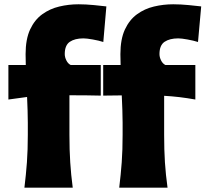

<svg xmlns="http://www.w3.org/2000/svg" viewBox="-20 -863 945 883"><path d="M528.3 0Q535.6 -59.6 539.8 -116.2Q543.9 -172.9 543.9 -243.2V-298.8Q543.9 -325.7 542.7 -357.9Q541.5 -390.1 540 -424.3L454.6 -423.3V-564H534.7Q533.7 -592.3 533.7 -613.8Q533.7 -682.6 554.4 -727.3Q575.2 -772 610.1 -797.4Q645 -822.8 688.2 -833Q731.4 -843.3 776.9 -843.3Q809.6 -843.3 848.1 -839.6Q886.7 -835.9 905.3 -833.5L890.6 -669.9Q870.6 -676.3 842.5 -681.4Q814.5 -686.5 799.8 -686.5Q760.3 -686.5 736.8 -670.7Q713.4 -654.8 713.4 -614.3Q713.4 -600.1 720.7 -585.2Q728 -570.3 740.7 -564H878.4V-405.3Q840.3 -412.1 805.2 -416.3Q770 -420.4 734.9 -422.4V-243.2Q734.9 -172.9 738.5 -116.2Q742.2 -59.6 750.5 0ZM92.3 0Q99.6 -59.6 103.8 -116.2Q107.9 -172.9 107.9 -243.2V-298.8Q107.9 -324.2 106.9 -354.5Q106 -384.8 104.5 -417L18.6 -405.3V-564H98.6Q97.7 -592.3 97.7 -613.8Q97.7 -682.6 118.4 -727.3Q139.2 -772 174.3 -797.4Q209.5 -822.8 252.7 -833Q295.9 -843.3 341.3 -843.3Q374 -843.3 412.4 -839.6Q450.7 -835.9 469.2 -833.5L455.1 -669.9Q435.5 -676.3 407 -681.4Q378.4 -686.5 363.8 -686.5Q324.2 -686.5 301 -670.7Q277.8 -654.8 277.8 -614.3Q277.8 -600.1 285.2 -585.2Q292.5 -570.3 305.2 -564H443.4V-423.3Q405.3 -424.3 369.9 -424.6Q334.5 -424.8 299.3 -424.8V-243.2Q299.3 -172.9 303 -116.2Q306.6 -59.6 314.5 0Z"/></svg>

Font: Pinar DS4 ExtraBold
Style: Regular
Weight: 800
Designer: Amin Abedi
Version: Version 3.000